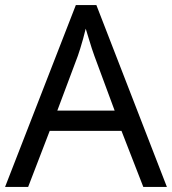

<svg xmlns="http://www.w3.org/2000/svg" viewBox="-20 -803 679 757"><path d="M545 -66 459 -287H176L91 -66H0L279 -783H360L638 -66ZM352 -583Q349 -591 342 -612Q335 -633 328.5 -655.5Q322 -678 318 -690Q313 -670 307.5 -649.5Q302 -629 296.5 -612Q291 -595 287 -583L206 -367H432Z"/></svg>

Font: Noto Sans Malayalam UI
Style: Regular
Weight: 400
Designer: Jelle Bosma - Monotype Design Team
Foundry: Monotype Imaging Inc.
Version: Version 2.104